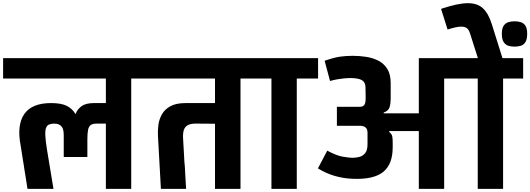

<svg xmlns="http://www.w3.org/2000/svg" viewBox="-56 -1215 3411 1235"><path d="M354 -205Q354 -240 354 -268Q354 -296 354 -342Q354 -358 352 -372Q350 -386 343 -397Q336 -408 323.5 -414Q311 -420 290 -420Q272 -419 259.5 -414Q247 -409 240.5 -393Q234 -377 235.5 -344Q237 -311 246 -254L288 0H121Q112 -59 107 -88.5Q102 -118 100.5 -128Q99 -138 99 -138Q99 -138 99 -138.5Q99 -139 97.5 -149Q96 -159 91 -188.5Q86 -218 77 -278Q64 -345 70 -396Q76 -447 100.5 -482Q125 -517 168 -534.5Q211 -552 272 -552Q339 -552 374.5 -533.5Q410 -515 430 -481Q441 -512 468.5 -532Q496 -552 548 -552H625Q625 -568 625 -584Q625 -600 625 -615.5Q625 -631 625 -647Q625 -663 625 -678.5Q625 -694 625 -710Q553 -710 468.5 -710Q384 -710 294.5 -710Q205 -710 120.5 -710Q36 -710 -36 -710Q-36 -732 -36 -754Q-36 -776 -36 -798Q-36 -820 -36 -841Q68 -841 191 -841Q314 -841 443 -841Q572 -841 695 -841Q818 -841 923 -841V-710H788V0H625V-420Q625 -420 616.5 -420Q608 -420 566 -420Q541 -420 528 -411Q515 -402 510.5 -380Q506 -358 506 -318Q506 -309 506 -295Q506 -281 506 -265Q506 -249 506 -233.5Q506 -218 506 -205Z M979 0 960 -342Q958 -376 963 -412.5Q968 -449 986 -480.5Q1004 -512 1040.5 -532Q1077 -552 1138 -552H1327V-710H851V-841H1625V-710H1491V0H1327V-419L1201 -420Q1173 -420 1154 -411Q1135 -402 1127 -380Q1119 -358 1122 -318Q1126 -256 1127.5 -222.5Q1129 -189 1130 -175Q1131 -161 1131.5 -159Q1132 -157 1131.5 -159Q1131 -161 1131.5 -159Q1132 -157 1133 -143Q1134 -129 1135.5 -95.5Q1137 -62 1141 0Z M1553 -710V-841H1990V-710H1853V0H1690V-710Z M2638 0V-372H2448L2447 -367Q2464 -353 2467 -338.5Q2470 -324 2470 -295V-269Q2470 -215 2455.5 -175.5Q2441 -136 2410.5 -110.5Q2380 -85 2330.5 -73.5Q2281 -62 2212 -65Q2154 -67 2097 -83.5Q2040 -100 1989 -132L2049 -246Q2108 -214 2149.5 -207Q2191 -200 2211 -200Q2233 -200 2255 -205.5Q2277 -211 2292.5 -229.5Q2308 -248 2308 -287V-360Q2308 -373 2304.5 -382Q2301 -391 2294.5 -396Q2288 -401 2279 -403.5Q2270 -406 2258 -406H2111V-528H2258Q2273 -528 2281 -534Q2289 -540 2292 -549.5Q2295 -559 2295.5 -569.5Q2296 -580 2296 -589L2295 -655Q2294 -687 2271 -700Q2248 -713 2193 -713Q2179 -713 2158.5 -711Q2138 -709 2114.5 -705Q2091 -701 2067 -694L2032 -824Q2092 -845 2131 -850.5Q2170 -856 2213 -856Q2258 -856 2301.5 -849Q2345 -842 2380 -823.5Q2415 -805 2436 -770.5Q2457 -736 2457 -680V-578Q2457 -550 2450 -526Q2443 -502 2412 -491V-486H2638V-841H3017V-844L2967 -1001Q2960 -1024 2946 -1034.5Q2932 -1045 2904 -1043.5Q2876 -1042 2823 -1025L2781 -1158Q2888 -1194 2951.5 -1194.5Q3015 -1195 3050.5 -1161.5Q3086 -1128 3107 -1061L3176 -841H3309V-710H3180V0H3017V-710H2801V0Z M3254 -915Q3233 -915 3214.5 -920.5Q3196 -926 3184 -944Q3172 -962 3172 -997Q3172 -1033 3184 -1050Q3196 -1067 3214.5 -1072.5Q3233 -1078 3254 -1078Q3275 -1078 3293.5 -1072.5Q3312 -1067 3323.5 -1050Q3335 -1033 3335 -997Q3335 -962 3323.5 -944Q3312 -926 3293.5 -920.5Q3275 -915 3254 -915Z"/></svg>

Font: Matangi Black
Style: Regular
Weight: 900
Designer: Prashant Pant
Foundry: The Graphic Ant
Version: Version 3.002